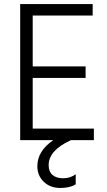

<svg xmlns="http://www.w3.org/2000/svg" viewBox="-20 -694 530 951"><path d="M355 219Q327 237 278 237Q229 237 197 206.5Q165 176 165 129Q165 54 244 0H80V-674H439V-617H142V-365H404V-308H142V-57H445V0H332Q221 50 221 124Q221 156 240 172.5Q259 189 293.5 189Q328 189 355 169Z"/></svg>

Font: Hind Mysuru Light
Style: Regular
Weight: 300
Designer: Manushi Parikh, Hitesh Malaviya
Foundry: Indian Type Foundry
Version: Version 0.703;PS 1.0;hotconv 1.0.86;makeotf.lib2.5.63406